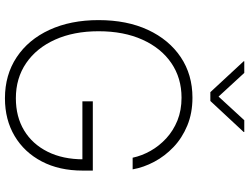

<svg xmlns="http://www.w3.org/2000/svg" viewBox="-134 -850 994 765"><g transform="rotate(90 362.5 -467.0)"><path d="M371.1 9.8Q277.8 9.8 207.5 -36.9Q137.2 -83.5 98.4 -167.7Q59.6 -252 59.6 -363.3Q59.6 -476.1 98.6 -560.1Q137.7 -644 207.3 -690.7Q276.9 -737.3 368.7 -737.3Q430.2 -737.3 479.7 -716.8Q529.3 -696.3 565.4 -661.9Q601.6 -627.4 624 -585.2Q646.5 -543 654.3 -499H607.9Q600.1 -535.6 580.6 -570.3Q561 -605 530.5 -633.1Q500 -661.1 459.5 -677.5Q418.9 -693.8 368.7 -693.8Q290.5 -693.8 231 -653.3Q171.4 -612.8 137.7 -538.3Q104 -463.9 104 -363.3Q104 -264.2 137.5 -189.9Q170.9 -115.7 231 -74.7Q291 -33.7 371.1 -33.7Q444.8 -33.7 499.3 -66.7Q553.7 -99.6 584 -160.2Q614.3 -220.7 614.3 -303.2L629.9 -298.8H383.3V-340.3H659.2V-299.8Q659.2 -206.5 622.8 -137Q586.4 -67.4 521.5 -28.8Q456.5 9.8 371.1 9.8ZM270 -943.8 364.3 -841.3 458.5 -943.8H505.4V-941.4L381.8 -808.6H346.7L223.6 -941.4V-943.8Z"/></g></svg>

Font: Inter 20pt ExtraLight
Style: Regular
Weight: 250
Version: Version 4.001;git-66647c0bb